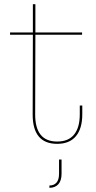

<svg xmlns="http://www.w3.org/2000/svg" viewBox="-20 -680 458 917"><path d="M253 -4Q307 -4 334 -37.5Q361 -71 361 -134V-176H373V-134Q373 -66 342.5 -29.5Q312 7 253 7Q136 7 136 -133L137 -514H28V-525H137V-660H149V-525H372V-514H149L148 -133Q148 -4 253 -4ZM274 82V150Q274 183 258.5 200Q243 217 216 217V206Q238 206 250 192Q262 178 262 150V82Z"/></svg>

Font: Hepta Slab Thin
Style: Regular
Weight: 250
Designer: Michael LaGattuta
Foundry: Michael LaGattuta
Version: Version 1.100; ttfautohint (v1.8) -l 8 -r 50 -G 200 -x 14 -D